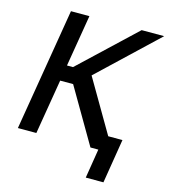

<svg xmlns="http://www.w3.org/2000/svg" viewBox="-129 -828 968 1103"><g transform="rotate(15 355.0 -276.5)"><path d="M465.9 0 275.6 -326H198.5L144.2 0H34.4L155.2 -727.3H264.9L213.8 -420.1H249.6L575.6 -727.3H709.5L365.1 -401.6L547.9 -88.8H632.5L589.8 174H484.7L512.8 0Z"/></g></svg>

Font: Karasuma Gothic
Style: Medium Italic
Weight: 500
Italic angle: 9.39998°
Designer: Rasmus Andersson / Ryoko Nishizuka
Foundry: Genbu
Version: Version 1.00